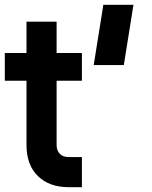

<svg xmlns="http://www.w3.org/2000/svg" viewBox="-21 -770 633 797"><path d="M264 7Q184 7 136.5 -39Q89 -85 89 -168V-435H-1V-550H89V-680H214V-550H319V-435H214V-168Q214 -145.3 227 -131.7Q240 -118 264 -118H319V7ZM368 -500 408 -750H533L493 -500Z"/></svg>

Font: Mohave Light
Style: Regular
Weight: 300
Designer: Gumpita Rahayu
Foundry: Tokotype
Version: Version 2.003